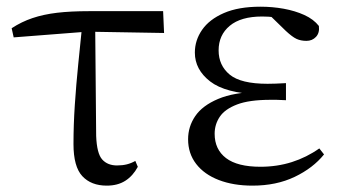

<svg xmlns="http://www.w3.org/2000/svg" viewBox="-20 -551 1042 585"><path d="M21.7 -437.1 15.5 -465Q45.8 -484.8 79 -495.9Q112.2 -507.1 153.9 -512.1Q195.6 -517 251.4 -517H477L479.9 -450.5L245.4 -454.5ZM305.2 14.6Q257.7 14.6 230.8 -14.3Q203.9 -43.2 203.9 -112.1Q203.9 -170.4 208 -232.2Q212.1 -293.9 218.4 -355.7Q224.8 -417.4 230.5 -474.9H270L273 -136.8Q275 -83.2 291.5 -65Q307.9 -46.9 336.5 -46.9Q353.3 -46.9 366.7 -50.3Q380.1 -53.7 392.3 -60.7L399.9 -42.7Q385 -15 361.8 -0.2Q338.6 14.6 305.2 14.6Z M749.3 14.6Q691 14.6 646.7 -2.5Q602.3 -19.6 577.7 -51.5Q553.1 -83.4 553.1 -126.7Q553.1 -165.3 574.9 -197.3Q596.7 -229.3 644.5 -249.5Q692.3 -269.8 769.7 -271.6V-263.4Q666.9 -266.8 620.3 -302.9Q573.7 -339 573.7 -390.7Q573.7 -428.3 595.7 -460Q617.6 -491.8 662.1 -511.2Q706.6 -530.6 773.8 -530.6Q809.9 -530.6 844.4 -524.4Q879 -518.1 907.3 -505.3Q935.6 -492.4 951.6 -471.9Q954.2 -450.8 942.8 -438.7Q931.5 -426.5 913.6 -426.5Q896.7 -426.5 883.7 -432.4Q870.7 -438.4 850.9 -456.8L793.6 -512.6L849.7 -511.5L859 -491.9Q833.4 -496.3 815.7 -498.5Q798.1 -500.7 778.7 -500.7Q714 -500.7 680 -472.4Q646.1 -444.1 646.1 -397.6Q646.1 -351.6 680 -323.6Q713.8 -295.7 795.2 -295.7Q807.3 -295.7 820.2 -296.2Q833.1 -296.7 851.3 -297.7V-245.7Q831.9 -246.9 822.4 -246.9Q813 -246.9 804.6 -246.9Q739.1 -246.9 702.1 -232.6Q665.1 -218.4 649.6 -195.2Q634 -172 634 -143.3Q634 -95.8 668.7 -69.3Q703.4 -42.9 773.6 -42.9Q824.3 -42.9 869.3 -57.2Q914.3 -71.5 952.9 -98.8L967.3 -80.5Q933.8 -38.9 877.8 -12.1Q821.9 14.6 749.3 14.6Z"/></svg>

Font: Noto Serif KR
Style: Regular
Weight: 200
Designer: Ryoko NISHIZUKA 西塚涼子 (kana & ideographs); Frank Grießhammer (Latin, Greek & Cyrillic); Wenlong ZHANG 张文龙 (bopomofo); San
Foundry: Adobe
Version: Version 2.001;hotconv 1.1.0;makeotfexe 2.6.0